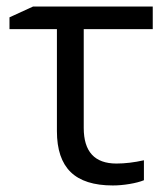

<svg xmlns="http://www.w3.org/2000/svg" viewBox="-20 -555 513 587"><path d="M9 -502V-466H154V-154Q154 -70 196 -29Q238 12 325 12Q349 12 376 7.5Q403 3 420 -4V-65Q375 -55 336 -55Q236 -55 236 -164V-466H447V-535H81Z"/></svg>

Font: OpenSansMMV
Style: Regular
Weight: 400
Designer: Steve Matteson
Foundry: Ascender Corporation
Version: Version 4.000